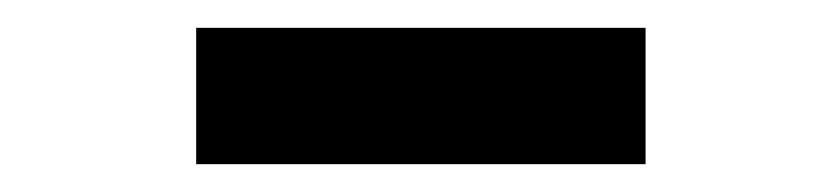

<svg xmlns="http://www.w3.org/2000/svg" viewBox="-20 -745 600 138"><path d="M121 -627V-725H444V-627Z"/></svg>

Font: Ubuntu Sans Mono
Style: Regular
Weight: 400
Monospace: yes
Designer: Dalton Maag Ltd
Foundry: Dalton Maag Ltd
Version: Version 1.006